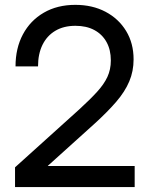

<svg xmlns="http://www.w3.org/2000/svg" viewBox="-20 -759 607 779"><path d="M41 0V-80.1L301.3 -314.9Q345.2 -355 373.5 -386Q401.9 -417 415.8 -447Q429.7 -477.1 429.7 -513.7Q429.7 -557.1 412.1 -588.6Q394.5 -620.1 362.5 -637.2Q330.6 -654.3 286.1 -654.3Q238.3 -654.3 204.3 -634Q170.4 -613.8 152.3 -576.9Q134.3 -540 134.3 -489.7H43Q43 -563.5 73 -619.6Q103 -675.8 157.7 -707.5Q212.4 -739.3 285.6 -739.3Q355 -739.3 408.2 -711.2Q461.4 -683.1 491.7 -633.3Q522 -583.5 522 -518.1Q522 -470.2 504.6 -429Q487.3 -387.7 452.1 -346.7Q417 -305.7 363.8 -257.3L174.3 -86.4V-85.4H526.4V0Z"/></svg>

Font: Inter Cardless Display
Style: Regular
Weight: 400
Designer: Rasmus Andersson
Foundry: rsms
Version: Version 4.001;git-9221beed3